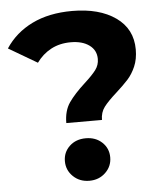

<svg xmlns="http://www.w3.org/2000/svg" viewBox="-90 -757 669 810"><g transform="rotate(-5 244.5 -352.0)"><path d="M272 -404Q305 -434 320.5 -454.5Q336 -475 336 -501Q336 -538 306.5 -559.5Q277 -581 228 -581Q181 -581 144.5 -561.5Q108 -542 83 -507L-38 -578Q4 -642 75.5 -677Q147 -712 245 -712Q360 -712 429.5 -663Q499 -614 499 -527Q499 -486 485.5 -455Q472 -424 452.5 -402.5Q433 -381 402 -353Q365 -320 348 -297.5Q331 -275 331 -243H180Q180 -295 203.5 -329Q227 -363 272 -404ZM160 -83Q160 -121 187 -146.5Q214 -172 256 -172Q298 -172 325 -146.5Q352 -121 352 -83Q352 -45 324.5 -18.5Q297 8 256 8Q215 8 187.5 -18.5Q160 -45 160 -83Z"/></g></svg>

Font: Montserrat GRBold
Style: Regular
Weight: 700
Designer: Julieta Ulanovsky
Foundry: Julieta Ulanovsky
Version: Version 1.00 May 29, 2023, initial release